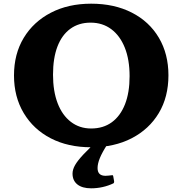

<svg xmlns="http://www.w3.org/2000/svg" viewBox="-20 -786 992 1043"><path d="M475 14Q350 14 256 -34.5Q162 -83 109 -171.5Q56 -260 56 -376Q56 -493 109 -580.5Q162 -668 256.5 -717Q351 -766 475 -766Q601 -766 696 -717.5Q791 -669 843 -581Q895 -493 895 -377Q895 -259 842.5 -171.5Q790 -84 695.5 -35Q601 14 475 14ZM475 -88Q541 -88 587.5 -122Q634 -156 659 -219.5Q684 -283 684 -372Q684 -462 658 -527Q632 -592 584.5 -627.5Q537 -663 472 -663Q408 -663 362 -629.5Q316 -596 292 -533Q268 -470 268 -380Q268 -291 293 -225.5Q318 -160 365 -124Q412 -88 475 -88ZM475 237Q427 237 400.5 216Q374 195 374 157Q374 135 388 110.5Q402 86 434.5 51.5Q467 17 521 -32L562 0Q535 42 522.5 72.5Q510 103 510 127Q510 169 553 169Q561 169 569 168Q577 167 587 166Q594 164 595 171L600 199Q601 206 596 210Q569 223 538 230Q507 237 475 237Z"/></svg>

Font: Hahmlet ExtraBold
Style: Regular
Weight: 800
Designer: Minjoo Ham & Mark Frömberg
Foundry: hypertype
Version: Version 1.002